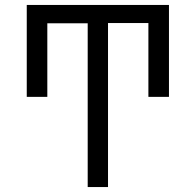

<svg xmlns="http://www.w3.org/2000/svg" viewBox="-20 -755 790 775"><path d="M334 0V-661H171V-364H88V-735H662V-364H579V-662H416V0Z"/></svg>

Font: Iosevka Aile
Style: Regular
Weight: 400
Designer: Belleve Invis
Foundry: Belleve Invis
Version: Version 28.0.1; ttfautohint (v1.8.4)